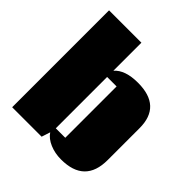

<svg xmlns="http://www.w3.org/2000/svg" viewBox="-223 -995 1170 1170"><g transform="rotate(45 362.5 -410.0)"><path d="M328.1 -97.2H409.7V-539.6H328.1ZM484.9 14.6Q431.6 14.6 387.5 -4.2Q343.3 -22.9 321.3 -55.7L303.2 0H49.3V-835H328.1V-593.3Q375.5 -647.9 486.3 -647.9Q688.5 -647.9 688.5 -459V-184.1Q688.5 14.6 484.9 14.6Z"/></g></svg>

Font: Coda ExtraBold
Style: Regular
Weight: 800
Version: Version 2.001; ttfautohint (v0.8) -r 50 -G 200 -x